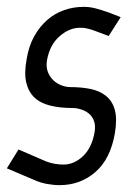

<svg xmlns="http://www.w3.org/2000/svg" viewBox="-23 -530 407 560"><path d="M312 -141Q299 -66 255 -28Q211 10 151 10Q133 10 114 6.5Q95 3 77 -5L-3 -39L31 -94L112 -59Q136 -50 162 -50Q193 -50 219 -74.5Q245 -99 253 -145Q256 -164 251 -177.5Q246 -191 236 -199Q226 -207 213 -211Q200 -215 188 -215Q152 -215 123.5 -222Q95 -229 77.5 -245.5Q60 -262 53.5 -289.5Q47 -317 55 -359Q61 -396 77 -424.5Q93 -453 115 -472Q137 -491 164 -500.5Q191 -510 221 -510Q239 -510 256 -505.5Q273 -501 293 -494L329 -480L294 -425Q270 -434 256.5 -439Q243 -444 235 -446Q227 -448 223 -448.5Q219 -449 215 -449H210Q179 -449 150.5 -424Q122 -399 114 -354Q111 -335 116.5 -320.5Q122 -306 132.5 -296Q143 -286 156.5 -281Q170 -276 182 -276Q214 -276 241 -270.5Q268 -265 286.5 -250Q305 -235 312 -209Q319 -183 312 -141Z"/></svg>

Font: Marvel
Style: Bold Italic
Weight: 700
Italic angle: -12°
Designer: Carolina Trebol
Foundry: Carolina Trebol
Version: Version 1.001